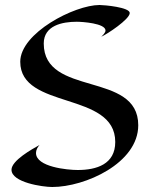

<svg xmlns="http://www.w3.org/2000/svg" viewBox="-20 -736 605 768"><path d="M533 -235C533 -453 155 -347 155 -562C155 -634 229 -649 287 -649C308 -649 402 -643 402 -614C402 -605 391 -595 385 -589C408 -599 499 -659 499 -684C499 -707 397 -716 378 -716C278 -716 61 -604 61 -489C61 -296 441 -372 441 -168C441 -79 366 -56 291 -56C250 -56 124 -68 124 -124C124 -136 130 -147 138 -156C109 -140 26 -94 26 -57C26 -6 151 12 189 12C320 12 533 -83 533 -235Z"/></svg>

Font: Fondamento
Style: Regular
Weight: 400
Designer: Astigmatic (AOETI)
Foundry: Astigmatic (AOETI)
Version: Version 1.001